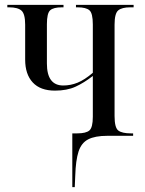

<svg xmlns="http://www.w3.org/2000/svg" viewBox="-20 -556 593 786"><path d="M276 210V-10H296Q332 -10 346 -22Q360 -34 360 -78V-245Q324 -217 289 -201Q254 -185 205 -185Q145 -185 114 -218.5Q83 -252 83 -312V-455Q83 -499 68 -512.5Q53 -526 17 -526H10V-536H240V-526H233Q199 -526 185.5 -514Q172 -502 172 -457V-296Q172 -206 239 -206Q269 -206 297.5 -217.5Q326 -229 360 -258V-456Q360 -502 346 -514Q332 -526 298 -526H291V-536H527V-526H513Q479 -526 464 -513.5Q449 -501 449 -455V-81Q449 -33 464.5 -21.5Q480 -10 516 -10H525V0H419Q369 0 341 14.5Q313 29 301.5 64.5Q290 100 288 164L286 210Z"/></svg>

Font: Noto Serif Display Condensed
Style: Regular
Weight: 400
Width: 3
Designer: Monotype Design Team
Foundry: Monotype Imaging Inc.
Version: Version 2.009